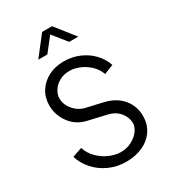

<svg xmlns="http://www.w3.org/2000/svg" viewBox="-235 -1114 1117 1248"><g transform="rotate(-30 323.0 -490.5)"><path d="M55 -188 127 -213Q143 -165 178.5 -130.5Q214 -96 257.5 -78Q301 -60 339 -60Q384 -60 421 -79.5Q458 -99 479 -128Q500 -157 500 -184Q500 -229 469 -266Q438 -303 384 -315L250 -346Q174 -363 130 -423Q86 -483 86 -555Q86 -613 115 -659Q144 -705 194.5 -731Q245 -757 309 -757Q373 -757 427.5 -733Q482 -709 519.5 -668.5Q557 -628 573 -579L503 -551Q488 -593 455.5 -623.5Q423 -654 384 -669.5Q345 -685 310 -685Q269 -685 236 -667Q203 -649 184.5 -620Q166 -591 166 -561Q166 -515 200 -475Q234 -435 284 -424L402 -397Q488 -377 534 -322Q580 -267 580 -191Q580 -132 549.5 -85.5Q519 -39 464 -13.5Q409 12 339 12Q270 12 211.5 -14.5Q153 -41 112.5 -86.5Q72 -132 55 -188ZM285 -993H359L473 -849H405L322 -952L241 -849H173Z"/></g></svg>

Font: Eudoxus Sans
Style: Regular
Weight: 400
Designer: Stijn de Vries
Foundry: tokotype
Version: Version 2.005